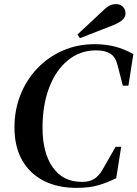

<svg xmlns="http://www.w3.org/2000/svg" viewBox="-20 -893 666 930"><path d="M350 17Q259 17 191.5 -17.5Q124 -52 87 -117.5Q50 -183 50 -276Q50 -359 78.5 -432Q107 -505 159.5 -560.5Q212 -616 283 -647.5Q354 -679 439 -679Q489 -679 534 -668Q579 -657 626 -631L602 -478H575L550 -575Q540 -617 514.5 -633Q489 -649 445 -649Q368 -649 309.5 -601.5Q251 -554 218.5 -469.5Q186 -385 186 -274Q186 -153 235.5 -82.5Q285 -12 376 -12Q414 -12 436.5 -26.5Q459 -41 476 -70L540 -182H567L543 -30Q503 -10 459 3.5Q415 17 350 17ZM355 -726Q384 -752 414 -780.5Q444 -809 472 -835Q495 -858 509.5 -865.5Q524 -873 543 -873Q564 -873 576 -859.5Q588 -846 588 -828Q588 -812 574.5 -798Q561 -784 526 -770Q485 -754 445.5 -738.5Q406 -723 367 -708Z"/></svg>

Font: DM Serif Text
Style: Italic
Weight: 400
Italic angle: -12°
Designer: Colophon Foundry, Frank Grießhammer
Foundry: Colophon Foundry
Version: Version 5.100; ttfautohint (v1.8.2)